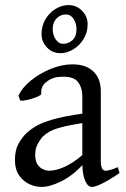

<svg xmlns="http://www.w3.org/2000/svg" viewBox="-20 -723 499 758"><path d="M452 -40Q411 -12 383.5 1.5Q356 15 343 15Q326 15 315.5 -11Q305 -37 305 -80V-343Q305 -376 288 -399Q271 -422 223 -420Q191 -420 165.5 -401.5Q140 -383 143 -354Q144 -348 126 -340.5Q108 -333 88 -328.5Q68 -324 60 -326L53 -345Q68 -378 103 -406Q138 -434 181.5 -451.5Q225 -469 266 -469Q319 -469 348.5 -441Q378 -413 378 -362V-87Q378 -49 397 -49Q404 -49 415 -52Q426 -55 445 -63ZM310 -238Q253 -229 221.5 -220.5Q190 -212 174 -202.5Q158 -193 147 -182Q136 -169 127.5 -152Q119 -135 119 -112Q119 -86 129 -72.5Q139 -59 151.5 -54Q164 -49 172 -49Q202 -49 236.5 -65Q271 -81 310 -115L313 -79Q268 -30 222.5 -7.5Q177 15 144 15Q120 15 96 4Q72 -7 55.5 -30.5Q39 -54 39 -91Q39 -129 52 -153.5Q65 -178 83 -196Q100 -212 123 -225.5Q146 -239 189 -251.5Q232 -264 310 -275ZM219 -513Q187 -513 165.5 -535.5Q144 -558 144 -588Q144 -622 160 -648Q176 -674 200.5 -688.5Q225 -703 250 -703Q282 -703 304 -680.5Q326 -658 326 -627Q326 -595 310 -569Q294 -543 269 -528Q244 -513 219 -513ZM240 -666Q219 -666 203.5 -650.5Q188 -635 188 -608Q188 -586 199.5 -568Q211 -550 230 -550Q250 -550 266 -564.5Q282 -579 282 -607Q282 -631 270.5 -648.5Q259 -666 240 -666Z"/></svg>

Font: ChillKai
Style: Regular
Weight: 400
Designer: ChillType
Foundry: 寒蝉字型
Version: Version 2.000